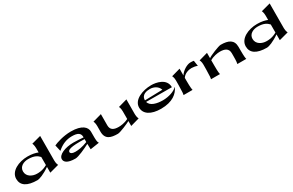

<svg xmlns="http://www.w3.org/2000/svg" viewBox="218 -2377 6134 4015"><g transform="rotate(-30 3284.5 -370.0)"><path d="M936 -166 938 -760 714 -700C717 -698 738 -654 738 -582V-477C683 -499 603 -520 493 -520C279 -520 55 -416 55 -230C55 -72 179 14 431 14C474 14 593 -27 738 -128V12L962 -48C959 -50 936 -94 936 -166ZM256 -295C256 -414 370 -466 476 -466C624 -466 690 -420 738 -367V-172C617 -103 522 -108 487 -108C386 -108 256 -165 256 -295Z M1714 10 1931 -23V-25C1923 -29 1904 -58 1904 -159V-306C1904 -414 1808 -520 1538 -520C1356 -520 1175 -458 1114 -428L1148 -279H1150C1265 -380 1381 -423 1507 -423C1653 -423 1710 -380 1710 -287V-279C1643 -286 1532 -292 1469 -292C1267 -292 1087 -216 1087 -111C1087 -48 1141 20 1344 20C1415 20 1605 -67 1709 -123C1710 -82 1713 -36 1714 10ZM1298 -159C1298 -211 1371 -250 1710 -238L1709 -167C1583 -117 1485 -104 1411 -104C1330 -104 1298 -134 1298 -159Z M2880 -166 2882 -520 2668 -460C2671 -458 2692 -414 2692 -342V-157C2598 -108 2506 -101 2456 -101C2341 -101 2265 -137 2265 -248L2266 -520L2052 -460C2055 -458 2077 -414 2076 -342L2075 -209C2074 -20 2201 15 2370 15C2430 15 2647 -81 2692 -107V12L2906 -48C2903 -50 2880 -94 2880 -166Z M3417 -463C3508 -463 3606 -413 3634 -319L3208 -308C3208 -446 3338 -463 3417 -463ZM3026 -238C3026 -82 3173 14 3415 14C3695 14 3831 -108 3886 -234L3879 -236C3825 -169 3674 -121 3537 -121C3392 -121 3241 -158 3213 -268L3834 -265C3834 -478 3591 -519 3477 -519C3271 -519 3026 -425 3026 -238Z M3962 0H4180C4175 -25 4165 -51 4165 -231V-299C4222 -385 4326 -407 4389 -407C4427 -407 4487 -398 4527 -380L4507 -514C4481 -519 4460 -520 4424 -520C4346 -520 4224 -449 4165 -357L4166 -520L3952 -460C3955 -458 3979 -414 3978 -342L3977 -231C3975 -57 3969 -25 3962 0Z M4625 0H4842C4837 -25 4828 -34 4828 -214V-341C4911 -391 5013 -407 5073 -407C5190 -407 5274 -370 5274 -255V-184C5274 -50 5267 -22 5260 0H5477C5470 -23 5462 -56 5462 -231V-299C5462 -468 5348 -523 5159 -523C5106 -523 4871 -427 4828 -391V-520L4615 -460C4618 -458 4642 -414 4641 -342L4640 -231C4638 -57 4632 -25 4625 0Z M6478 -166 6480 -760 6256 -700C6259 -698 6280 -654 6280 -582V-477C6225 -499 6145 -520 6035 -520C5821 -520 5597 -416 5597 -230C5597 -72 5721 14 5973 14C6016 14 6135 -27 6280 -128V12L6504 -48C6501 -50 6478 -94 6478 -166ZM5798 -295C5798 -414 5912 -466 6018 -466C6166 -466 6232 -420 6280 -367V-172C6159 -103 6064 -108 6029 -108C5928 -108 5798 -165 5798 -295Z"/></g></svg>

Font: Coconat
Style: Bold
Weight: 900
Width: 8
Designer: Sara Lavazza
Foundry: Collletttivo
Version: Version 1.000;Glyphs 3.2 (3217)